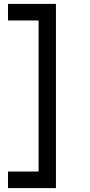

<svg xmlns="http://www.w3.org/2000/svg" viewBox="-20 -808 464 985"><path d="M267 -788V157H178V-788ZM226 -788V-703H21V-788ZM226 72V157H21V72Z"/></svg>

Font: 42dot Sans Light SemiBold
Style: Regular
Weight: 600
Version: Version 1.000